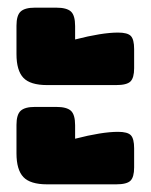

<svg xmlns="http://www.w3.org/2000/svg" viewBox="-20 -500 393 501"><path d="M23 -359V-433Q23 -460 34 -470Q45 -480 71 -480H127Q154 -480 165 -470Q176 -460 176 -432V-397Q246 -415 288 -415Q313 -415 321.5 -406Q330 -397 330 -372V-322Q330 -297 320.5 -287.5Q311 -278 283 -278H103Q59 -278 41 -297Q23 -316 23 -359ZM23 -100V-174Q23 -201 34 -211Q45 -221 71 -221H127Q154 -221 165 -211Q176 -201 176 -173V-138Q246 -156 288 -156Q313 -156 321.5 -147Q330 -138 330 -113V-63Q330 -38 320.5 -28.5Q311 -19 283 -19H103Q59 -19 41 -38Q23 -57 23 -100Z"/></svg>

Font: Mitr SemiBold
Style: Regular
Weight: 600
Designer: Thanarat Vachiruckul
Foundry: Cadson Demak
Version: Version 1.002